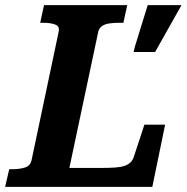

<svg xmlns="http://www.w3.org/2000/svg" viewBox="-48 -730 729 750"><path d="M449 -710 434 -641H418Q397 -641 379.5 -638.5Q362 -636 351 -628.5Q340 -621 336 -607L223 -74H347Q378 -74 400.5 -75.5Q423 -77 438 -82Q453 -87 462 -96Q471 -105 475 -118L516 -243H597L547 0H-28L-12 -69H-1Q28 -69 49 -75.5Q70 -82 75 -103L181 -605Q186 -627 168 -634Q150 -641 120 -641H109L124 -710ZM558 -527 661 -710H529L479 -548L474 -527Z"/></svg>

Font: Roboto Serif SemiBold
Style: Italic
Weight: 600
Italic angle: -10°
Version: Version 1.007